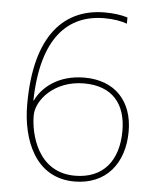

<svg xmlns="http://www.w3.org/2000/svg" viewBox="-53 -771 675 826"><g transform="rotate(5 285.0 -358.0)"><path d="M68 -303C68 -150 130 10 299 10C435 10 513 -86 513 -225C513 -355 436 -439 304 -439C189 -439 121 -378 95 -322H93C99 -593 209 -701 367 -701C407 -701 441 -695 465 -686V-713C438 -721 407 -726 367 -726C196 -726 68 -608 68 -303ZM299 -15C137 -15 100 -179 100 -258C100 -325 177 -414 304 -414C426 -414 486 -342 486 -225C486 -95 420 -15 299 -15Z"/></g></svg>

Font: Noto Sans Meetei Mayek Thin
Style: Regular
Weight: 100
Designer: Monotype Design Team and Neelakash Kshetrimayum
Foundry: Monotype Imaging Inc.
Version: Version 2.002